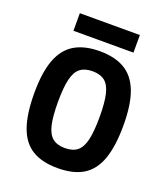

<svg xmlns="http://www.w3.org/2000/svg" viewBox="-144 -889 870 998"><g transform="rotate(20 291.0 -390.0)"><path d="M291 8.8Q204.6 8.8 150.1 -24.4Q95.7 -57.6 70.1 -129.6Q44.4 -201.7 44.4 -316.9Q44.4 -432.6 71.3 -502.9Q98.1 -573.2 152.8 -605.5Q207.5 -637.7 291 -637.7Q375 -637.7 429.4 -605.5Q483.9 -573.2 510.7 -502.9Q537.6 -432.6 537.6 -316.9Q537.6 -201.7 512 -129.6Q486.3 -57.6 432.1 -24.4Q377.9 8.8 291 8.8ZM291 -102.1Q335 -102.1 359.9 -122.6Q384.8 -143.1 395.5 -189.9Q406.2 -236.8 406.2 -315.4Q406.2 -395 395.3 -441.2Q384.3 -487.3 359.1 -507.1Q334 -526.9 291 -526.9Q248.5 -526.9 223.1 -507.1Q197.8 -487.3 186.8 -441.2Q175.8 -395 175.8 -315.4Q175.8 -236.8 186.5 -189.9Q197.3 -143.1 222.4 -122.6Q247.6 -102.1 291 -102.1ZM125 -690.4V-787.6H457V-690.4Z"/></g></svg>

Font: Anaheim
Style: Bold
Weight: 700
Version: Version 2.001